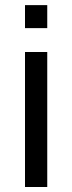

<svg xmlns="http://www.w3.org/2000/svg" viewBox="-20 -748 289 768"><path d="M169 -635.5H80V-727.5H169ZM169 0H80V-540H169Z"/></svg>

Font: CCSD_manrope Medium
Style: Regular
Weight: 500
Designer: Mikhail Sharanda
Foundry: Mikhail Sharanda
Version: Version 4.503